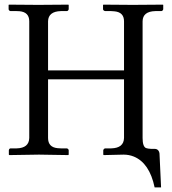

<svg xmlns="http://www.w3.org/2000/svg" viewBox="-20 -666 740 827"><path d="M512.2 0Q512.2 0 426.8 2L424.8 0V-19Q426.8 -25.9 433.1 -26.9H459Q513.2 -28.3 514.2 -71.8V-324.2H187V-71.8Q187 -31.7 228 -27.8Q234.9 -27.3 242.2 -26.9H268.1Q274.9 -24.9 275.9 -19V0L273.9 2Q272.9 2 147.9 0L20 2L18.1 0V-19Q19.5 -25.9 24.9 -26.9H51.8Q105 -28.3 106 -71.8V-574.2Q106 -613.8 64 -617.7Q57.6 -618.2 51.8 -618.2H24.9Q18.1 -620.1 17.1 -626V-645L19 -646Q20 -646 145 -645L273.9 -646L275.9 -645V-626Q273.9 -619.1 268.1 -618.2H242.2Q188 -616.7 187 -574.2V-362.8H514.2V-574.2Q514.2 -613.3 473.1 -617.2Q466.3 -617.7 459 -618.2H433.1Q425.3 -619.6 423.8 -626V-645L425.8 -646Q426.8 -646 551.8 -645L681.2 -646L683.1 -645V-626Q681.2 -619.1 674.8 -618.2H648.9Q594.7 -616.7 594.2 -574.2V-71.8Q594.2 -34.7 608.9 -28.3Q617.2 -25.4 629.9 -24.9H646Q660.2 -24.9 665.5 -11.7Q666.5 -7.8 667 -4.9L673.8 141.1H646Q624 36.1 556.2 8.3Q535.6 0 512.2 0Z"/></svg>

Font: Linux Biolinum Capitals O
Style: Small Caps
Weight: 400
Designer: Philipp H. Poll
Foundry: Philipp H. Poll
Version: Version 1.0.4